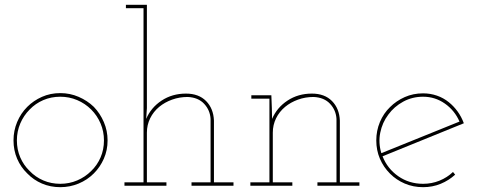

<svg xmlns="http://www.w3.org/2000/svg" viewBox="-20 -770 1980 796"><path d="M369 -51Q395 -77 410.5 -112Q426 -147 426 -188Q426 -228 410.5 -264Q395 -300 369 -327Q342 -353 306 -368.5Q270 -384 230 -384Q189 -384 154 -368.5Q119 -353 93 -327Q66 -300 51 -264Q36 -228 36 -188Q36 -147 51 -112Q66 -77 93 -51Q119 -24 154 -9Q189 6 230 6Q270 6 306 -9Q342 -24 369 -51ZM103 -61Q78 -85 64 -117.5Q50 -150 50 -188Q50 -225 64 -258Q78 -291 103 -316Q127 -341 159.5 -355Q192 -369 230 -369Q267 -369 300 -355Q333 -341 358 -316Q383 -291 397 -258Q411 -225 411 -188Q411 -150 397 -117.5Q383 -85 358 -61Q333 -36 300 -22Q267 -8 230 -8Q192 -8 159.5 -22Q127 -36 103 -61Z M670 0V-14H589V-220Q589 -252 602.5 -279.5Q616 -307 640 -327Q663 -346 693.5 -357Q724 -368 758 -368Q802 -366 826.5 -339.5Q851 -313 853 -277V-14H774V0H948V-14H867V-270Q865 -320 834.5 -351Q804 -382 751 -382Q694 -382 650 -353Q606 -324 586 -277L589 -322V-750H502V-736H575V-14H496V0Z M1192 0V-14H1111V-220Q1111 -252 1124.5 -279.5Q1138 -307 1162 -327Q1185 -346 1215.5 -357Q1246 -368 1280 -368Q1324 -366 1348.5 -339.5Q1373 -313 1375 -277V-14H1296V0H1470V-14H1389V-270Q1387 -320 1356.5 -351Q1326 -382 1273 -382Q1216 -382 1172 -353Q1128 -324 1108 -277Q1108 -290 1107.5 -299.5Q1107 -309 1107 -322L1105 -375H1022V-361H1097V-14H1018V0Z M1734 -369Q1784 -369 1824.5 -340.5Q1865 -312 1885 -266Q1804 -233 1723 -200.5Q1642 -168 1561 -135Q1548 -178 1556.5 -220Q1565 -262 1590 -295Q1614 -328 1651.5 -348.5Q1689 -369 1734 -369ZM1867 -46 1858 -57Q1834 -34 1802 -21Q1770 -8 1734 -8Q1676 -8 1631 -39.5Q1586 -71 1566 -122Q1651 -157 1734.5 -190.5Q1818 -224 1903 -259Q1893 -286 1877 -308Q1861 -330 1841 -346Q1819 -364 1791.5 -373.5Q1764 -383 1734 -383Q1693 -383 1658 -367.5Q1623 -352 1597 -326Q1570 -300 1555 -264Q1540 -228 1540 -188Q1540 -147 1555 -112Q1570 -77 1597 -50Q1623 -24 1658 -9Q1693 6 1734 6Q1773 6 1807 -8Q1841 -22 1867 -46Z"/></svg>

Font: Josefin Slab Thin Thin
Style: Regular
Weight: 250
Version: Version 2.000